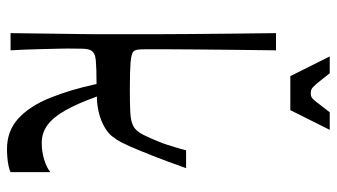

<svg xmlns="http://www.w3.org/2000/svg" viewBox="-222 -708 941 536"><g transform="rotate(90 248.0 -439.5)"><path d="M72 1Q73 -71 73.5 -117Q74 -163 74.5 -190.5Q75 -218 75 -235.5Q75 -253 75 -266Q75 -279 75 -296Q75 -313 75 -340.5Q75 -368 75 -407Q75 -446 74.5 -496Q74 -546 73.5 -607Q73 -668 72 -740H120Q119 -674 118.5 -615.5Q118 -557 117.5 -508.5Q117 -460 117 -426.5Q117 -393 117 -380Q117 -363 118 -355Q119 -347 123 -342Q130 -336 153.5 -334Q177 -332 228 -332Q267 -332 288.5 -333Q310 -334 321 -337.5Q332 -341 338 -346Q348 -354 356.5 -371Q365 -388 373 -408Q381 -427 384 -437.5Q387 -448 390.5 -458.5Q394 -469 399 -489H449Q429 -433 414 -395Q399 -357 388.5 -333Q378 -309 369 -295Q360 -281 352 -274Q341 -264 324 -256Q307 -248 287.5 -244Q268 -240 249 -240Q268 -187 287 -153Q306 -119 328 -102.5Q350 -86 379 -86Q403 -86 425.5 -93Q448 -100 460 -110V1Q455 4 443 6.5Q431 9 418.5 10Q406 11 396 11Q345 11 310.5 -20.5Q276 -52 253 -108.5Q230 -165 214 -239Q170 -239 148 -237Q126 -235 120 -223Q116 -215 115.5 -201Q115 -187 115 -157Q115 -150 115.5 -131Q116 -112 116.5 -87.5Q117 -63 118 -39Q119 -15 120 1ZM192 -780 137 -890H184Q205 -863 214.5 -852Q224 -841 229 -839Q234 -837 239 -837Q246 -837 250.5 -839Q255 -841 263.5 -852Q272 -863 293 -890H342L287 -780Z"/></g></svg>

Font: Ojuju SemiBold
Style: Regular
Weight: 600
Designer: Chisaokwu Joboson, Mirko Velimirovic
Foundry: Udi Foundry
Version: Version 1.000